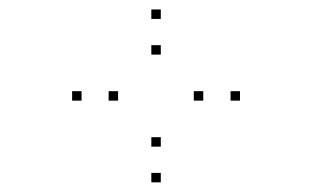

<svg xmlns="http://www.w3.org/2000/svg" viewBox="-20 -807 660 406"><path d="M487.5 -594.2V-614.2H467.5V-594.2ZM320 -767V-787H300V-767ZM152.5 -594.2V-614.2H132.5V-594.2ZM320 -421.4V-441.4H300V-421.4ZM229.7 -594.2V-614.2H209.7V-594.2ZM320 -691.5V-711.5H300V-691.5ZM409.8 -594.2V-614.2H389.8V-594.2ZM320 -496.9V-516.9H300V-496.9Z"/></svg>

Font: Monaspace Xenon Dots Var
Style: Regular
Weight: 400
Designer: Riley Cran and the Lettermatic Team
Version: Version 1.100 (Monaspace Xenon Dots)